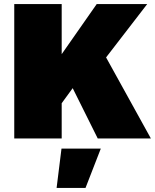

<svg xmlns="http://www.w3.org/2000/svg" viewBox="-20 -680 761 943"><path d="M283 -173V0H50V-660H283V-414L455 -660H703L501 -398L721 0H460L337 -247ZM258 243 282 50H475L400 243Z"/></svg>

Font: Elaine Sans Black
Style: Regular
Weight: 900
Designer: Wei Huang
Foundry: Wei Huang
Version: Version 2.001;December 24, 2019;FontCreator 12.0.0.2547 64-b